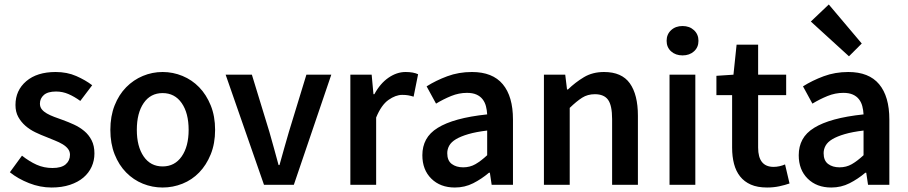

<svg xmlns="http://www.w3.org/2000/svg" viewBox="-20 -824 4050 856"><path d="M210 12Q159 12 109.5 -7.5Q60 -27 24 -56L78 -130Q111 -104 143.5 -89.5Q176 -75 214 -75Q254 -75 273 -91.5Q292 -108 292 -134Q292 -149 283 -160.5Q274 -172 259 -181Q244 -190 225 -197.5Q206 -205 187 -213Q163 -222 138 -234Q113 -246 93.5 -263Q74 -280 61.5 -302.5Q49 -325 49 -356Q49 -421 97 -462Q145 -503 228 -503Q279 -503 320 -485Q361 -467 391 -444L338 -374Q312 -393 285.5 -404.5Q259 -416 230 -416Q193 -416 175.5 -400.5Q158 -385 158 -362Q158 -347 166.5 -336.5Q175 -326 189 -318Q203 -310 221.5 -303Q240 -296 260 -289Q285 -280 310 -268.5Q335 -257 355.5 -240Q376 -223 388.5 -198.5Q401 -174 401 -140Q401 -108 388.5 -80.5Q376 -53 352 -32.5Q328 -12 292 0Q256 12 210 12Z M705 12Q659 12 617 -5Q575 -22 542.5 -55Q510 -88 491 -136Q472 -184 472 -245Q472 -306 491 -354Q510 -402 542.5 -435Q575 -468 617 -485.5Q659 -503 705 -503Q751 -503 793.5 -485.5Q836 -468 868 -435Q900 -402 919.5 -354Q939 -306 939 -245Q939 -184 919.5 -136Q900 -88 868 -55Q836 -22 793.5 -5Q751 12 705 12ZM705 -82Q759 -82 790 -126.5Q821 -171 821 -245Q821 -320 790 -364.5Q759 -409 705 -409Q651 -409 620.5 -364.5Q590 -320 590 -245Q590 -171 620.5 -126.5Q651 -82 705 -82Z M1157 0 986 -491H1103L1181 -236Q1191 -200 1201.5 -163Q1212 -126 1222 -88H1226Q1237 -126 1247 -163Q1257 -200 1268 -236L1346 -491H1457L1290 0Z M1542 0V-491H1637L1645 -404H1649Q1675 -452 1712 -477.5Q1749 -503 1788 -503Q1823 -503 1844 -493L1824 -393Q1811 -397 1800 -399Q1789 -401 1773 -401Q1744 -401 1712 -378.5Q1680 -356 1657 -300V0Z M2008 12Q1943 12 1903 -27.5Q1863 -67 1863 -132Q1863 -171 1879.5 -201.5Q1896 -232 1931.5 -254Q1967 -276 2021.5 -291Q2076 -306 2152 -314Q2151 -333 2146.5 -350.5Q2142 -368 2131.5 -381.5Q2121 -395 2104 -402.5Q2087 -410 2062 -410Q2026 -410 1991.5 -396Q1957 -382 1924 -362L1882 -439Q1923 -465 1974 -484Q2025 -503 2084 -503Q2176 -503 2221.5 -448.5Q2267 -394 2267 -291V0H2172L2164 -54H2160Q2127 -26 2089.5 -7Q2052 12 2008 12ZM2045 -78Q2075 -78 2099.5 -92Q2124 -106 2152 -132V-242Q2102 -236 2068 -226Q2034 -216 2013 -203.5Q1992 -191 1983 -175Q1974 -159 1974 -141Q1974 -108 1994 -93Q2014 -78 2045 -78Z M2405 0V-491H2500L2508 -425H2512Q2545 -457 2583.5 -480Q2622 -503 2673 -503Q2752 -503 2788 -452.5Q2824 -402 2824 -308V0H2709V-293Q2709 -354 2691 -379Q2673 -404 2632 -404Q2600 -404 2575.5 -388.5Q2551 -373 2520 -343V0Z M2965 0V-491H3080V0ZM3023 -577Q2992 -577 2972 -595Q2952 -613 2952 -642Q2952 -671 2972 -689.5Q2992 -708 3023 -708Q3054 -708 3074 -689.5Q3094 -671 3094 -642Q3094 -613 3074 -595Q3054 -577 3023 -577Z M3400 12Q3357 12 3327.5 -1Q3298 -14 3279.5 -37.5Q3261 -61 3252.5 -93.5Q3244 -126 3244 -166V-400H3174V-486L3250 -491L3264 -625H3360V-491H3485V-400H3360V-166Q3360 -80 3429 -80Q3442 -80 3455.5 -83Q3469 -86 3480 -91L3500 -6Q3480 1 3454.5 6.5Q3429 12 3400 12Z M3686 12Q3621 12 3581 -27.5Q3541 -67 3541 -132Q3541 -171 3557.5 -201.5Q3574 -232 3609.5 -254Q3645 -276 3699.5 -291Q3754 -306 3830 -314Q3829 -333 3824.5 -350.5Q3820 -368 3809.5 -381.5Q3799 -395 3782 -402.5Q3765 -410 3740 -410Q3704 -410 3669.5 -396Q3635 -382 3602 -362L3560 -439Q3601 -465 3652 -484Q3703 -503 3762 -503Q3854 -503 3899.5 -448.5Q3945 -394 3945 -291V0H3850L3842 -54H3838Q3805 -26 3767.5 -7Q3730 12 3686 12ZM3723 -78Q3753 -78 3777.5 -92Q3802 -106 3830 -132V-242Q3780 -236 3746 -226Q3712 -216 3691 -203.5Q3670 -191 3661 -175Q3652 -159 3652 -141Q3652 -108 3672 -93Q3692 -78 3723 -78ZM3765 -573 3595 -728 3675 -804 3822 -630Z"/></svg>

Font: Giro Semibold
Style: Regular
Weight: 600
Designer: Paul D. Hunt
Foundry: Adobe Systems Incorporated
Version: Version 1.000;PS 1.0;hotconv 1.0.88;makeotf.lib2.5.647800